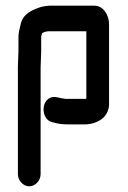

<svg xmlns="http://www.w3.org/2000/svg" viewBox="-20 -445 451 676"><path d="M123 168V-207C123 -219 125 -253 125 -265V-316L128 -328C136 -333 144 -335 155 -335H284V-98C283 -97 282 -97 281 -97H210C207 -98 203 -98 197 -99C180 -103 164 -108 149 -96C122 -74 132 -21 164 -15C179 -10 199 -7 217 -7H284C326 -10 364 -34 364 -79V-359C364 -392 344 -425 312 -425H153C143 -424 134 -423 126 -421C92 -410 59 -396 52 -356C49 -344 45 -330 45 -316V-266C45 -253 43 -222 43 -210V168C43 191 62 211 83 211C104 211 123 191 123 168Z"/></svg>

Font: Electronic
Style: Circ
Weight: 900
Version: Version 1.011